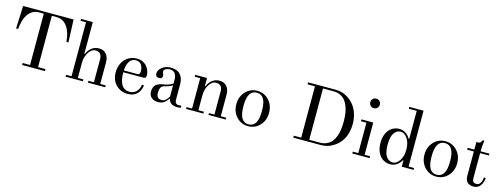

<svg xmlns="http://www.w3.org/2000/svg" viewBox="-16 -1534 6154 2347"><g transform="rotate(15 3061.5 -361.0)"><path d="M65.4 -413.1 77.1 -700.2H715.8L727.5 -413.1H702.1Q691.4 -532.2 648.4 -595.7Q595.2 -674.8 509.8 -674.8H447.3V-25.4H541V0H252V-25.4H345.7V-674.8H283.2Q197.8 -674.8 144.5 -595.7Q101.6 -532.2 90.8 -413.1Z M801.8 0V-23.4H871.1V-707H801.8V-730.5H951.2V-329.1L957 -327.6Q980.5 -382.3 1019.8 -410.9Q1059.1 -439.5 1109.4 -439.5Q1169.9 -439.5 1203.6 -397.9Q1234.4 -359.9 1234.4 -296.9V-23.4H1303.7V0H1085V-23.4H1154.3V-314.5Q1154.3 -404.3 1074.2 -404.3Q1043 -404.3 1018.6 -383.3Q994.1 -362.3 978.5 -330.6Q962.4 -298.3 956.8 -270Q951.2 -241.7 951.2 -201.2V-23.4H1020.5V0Z M1379.9 -210Q1379.9 -273.9 1405.3 -325.9Q1430.7 -377.9 1479.2 -408.7Q1527.8 -439.5 1591.3 -439.5Q1630.4 -439.5 1663.1 -423.8Q1695.8 -408.2 1715.8 -383.8Q1735.8 -359.4 1746.8 -330.6Q1757.8 -301.8 1757.8 -273.4Q1757.8 -252.4 1750.5 -243.4Q1743.2 -234.4 1721.7 -234.4H1469.7Q1469.7 -23.4 1604.5 -23.4Q1657.2 -23.4 1689.9 -57.6Q1722.7 -91.8 1729.5 -145.5H1754.9Q1752.9 -117.7 1742.7 -91.6Q1732.4 -65.4 1713.1 -42.7Q1693.8 -20 1661.9 -6.1Q1629.9 7.8 1589.8 7.8Q1499 7.8 1439.5 -52.7Q1379.9 -113.3 1379.9 -210ZM1470.2 -257.8H1641.1Q1661.6 -257.8 1667.7 -269Q1673.8 -280.3 1673.8 -305.2Q1673.8 -350.6 1651.1 -383.3Q1628.4 -416 1581.1 -416Q1557.6 -416 1538.8 -406.5Q1520 -397 1507.8 -381.6Q1495.6 -366.2 1487.3 -345Q1479 -323.7 1475.1 -302.5Q1471.2 -281.2 1470.2 -257.8Z M1857.4 -94.2Q1857.4 -152.8 1889.4 -181.6Q1921.4 -210.4 1980 -217.8Q2018.1 -222.7 2044.4 -232.7Q2070.8 -242.7 2098.6 -260.7V-312.5Q2098.6 -330.6 2094.7 -347.2Q2090.8 -363.8 2081.8 -380.1Q2072.8 -396.5 2054.7 -406.2Q2036.6 -416 2011.2 -416Q1981.9 -416 1959.5 -403.3Q1937 -390.6 1937 -370.6Q1937 -360.4 1943.8 -344.7Q1951.2 -329.1 1951.2 -314.5Q1951.2 -300.3 1940.7 -289.8Q1930.2 -279.3 1909.7 -279.3Q1886.2 -279.3 1874.8 -291.7Q1863.3 -304.2 1863.3 -325.2Q1863.3 -369.6 1908 -404.5Q1952.6 -439.5 2015.6 -439.5Q2100.6 -439.5 2139.6 -394.3Q2178.7 -349.1 2178.7 -274.4V-77.6Q2178.7 -47.9 2192.6 -34.2Q2206.5 -20.5 2227.5 -20.5Q2242.2 -20.5 2258.8 -23.9L2262.7 1Q2239.3 7.8 2221.2 7.8Q2174.3 7.8 2145.5 -8.1Q2116.7 -23.9 2103.5 -68.8H2099.6Q2075.7 -32.7 2046.4 -12.5Q2017.1 7.8 1971.7 7.8Q1920.4 7.8 1888.9 -19.5Q1857.4 -46.9 1857.4 -94.2ZM1942.4 -102.1Q1942.4 -27.3 2011.7 -27.3Q2037.1 -27.3 2059.6 -46.9Q2082 -66.4 2098.6 -96.7V-237.8Q2075.2 -222.7 2054.4 -215.1Q2033.7 -207.5 1993.7 -197.3Q1942.4 -184.1 1942.4 -102.1Z M2327.1 0V-23.4H2396.5V-408.2H2327.1V-431.6H2476.6V-329.1L2482.4 -327.6Q2505.9 -382.3 2545.2 -410.9Q2584.5 -439.5 2634.8 -439.5Q2695.3 -439.5 2729 -397.9Q2759.8 -359.9 2759.8 -296.9V-23.4H2829.1V0H2610.4V-23.4H2679.7V-314.5Q2679.7 -404.3 2599.6 -404.3Q2568.4 -404.3 2543.9 -383.3Q2519.5 -362.3 2503.9 -330.6Q2487.8 -298.3 2482.2 -270Q2476.6 -241.7 2476.6 -201.2V-23.4H2545.9V0Z M2965.1 -55.7Q2905.3 -119.1 2905.3 -215.8Q2905.3 -312.5 2965.1 -376Q3024.9 -439.5 3112.3 -439.5Q3199.7 -439.5 3259.5 -376Q3319.3 -312.5 3319.3 -215.8Q3319.3 -119.1 3259.5 -55.7Q3199.7 7.8 3112.3 7.8Q3024.9 7.8 2965.1 -55.7ZM3024.7 -367.7Q2995.1 -319.3 2995.1 -215.8Q2995.1 -112.3 3024.7 -64Q3054.2 -15.6 3112.3 -15.6Q3170.4 -15.6 3200 -64Q3229.5 -112.3 3229.5 -215.8Q3229.5 -319.3 3200 -367.7Q3170.4 -416 3112.3 -416Q3054.2 -416 3024.7 -367.7Z M3683.6 0V-25.4H3777.3V-674.8H3683.6V-700.2H4034.7Q4078.6 -700.2 4122.1 -686.3Q4165.5 -672.4 4205.6 -643.3Q4245.6 -614.3 4276.1 -573.2Q4306.6 -532.2 4324.7 -473.9Q4342.8 -415.5 4342.8 -347.7Q4342.8 -279.8 4324.7 -221.9Q4306.6 -164.1 4276.1 -123.8Q4245.6 -83.5 4205.6 -55.2Q4165.5 -26.9 4122.1 -13.4Q4078.6 0 4034.7 0ZM3878.9 -25.4H4012.2Q4061 -25.4 4099.1 -43Q4137.2 -60.5 4161.1 -89.8Q4185.1 -119.1 4200.7 -161.1Q4216.3 -203.1 4222.4 -248.5Q4228.5 -293.9 4228.5 -347.7Q4228.5 -401.4 4222.4 -447.3Q4216.3 -493.2 4200.7 -535.9Q4185.1 -578.6 4161.1 -608.6Q4137.2 -638.7 4099.1 -656.7Q4061 -674.8 4012.2 -674.8H3878.9Z M4430.7 0V-23.4H4500V-408.2H4430.7V-431.6H4580.1V-23.4H4649.4V0ZM4498 -620.1Q4480.5 -637.7 4480.5 -663.1Q4480.5 -688.5 4498 -706.1Q4515.6 -723.6 4541 -723.6Q4566.4 -723.6 4584 -706.1Q4601.6 -688.5 4601.6 -663.1Q4601.6 -637.7 4584 -620.1Q4566.4 -602.5 4541 -602.5Q4515.6 -602.5 4498 -620.1Z M4821.3 -415Q4860.8 -439.5 4909.7 -439.5Q4998 -439.5 5049.8 -351.6L5056.6 -352.5V-707H4956.1V-730.5H5136.7V-23.4H5206.1V0H5056.6V-79.1L5049.8 -80.1Q4998 7.8 4909.7 7.8Q4860.8 7.8 4821.3 -16.6Q4777.8 -43.5 4753.7 -94.7Q4729.5 -146 4729.5 -215.8Q4729.5 -285.6 4753.7 -336.9Q4777.8 -388.2 4821.3 -415ZM4936.5 -21.5Q4983.4 -21.5 5020 -75.9Q5056.6 -130.4 5056.6 -215.8Q5056.6 -301.3 5020 -355.7Q4983.4 -410.2 4936.5 -410.2Q4895.5 -410.2 4868.4 -383.1Q4841.3 -356 4830.3 -314Q4819.3 -272 4819.3 -215.8Q4819.3 -159.7 4830.3 -117.7Q4841.3 -75.7 4868.4 -48.6Q4895.5 -21.5 4936.5 -21.5Z M5345.9 -55.7Q5286.1 -119.1 5286.1 -215.8Q5286.1 -312.5 5345.9 -376Q5405.8 -439.5 5493.2 -439.5Q5580.6 -439.5 5640.4 -376Q5700.2 -312.5 5700.2 -215.8Q5700.2 -119.1 5640.4 -55.7Q5580.6 7.8 5493.2 7.8Q5405.8 7.8 5345.9 -55.7ZM5405.5 -367.7Q5376 -319.3 5376 -215.8Q5376 -112.3 5405.5 -64Q5435.1 -15.6 5493.2 -15.6Q5551.3 -15.6 5580.8 -64Q5610.4 -112.3 5610.4 -215.8Q5610.4 -319.3 5580.8 -367.7Q5551.3 -416 5493.2 -416Q5435.1 -416 5405.5 -367.7Z M5774.4 -408.2V-431.6H5859.4V-527.3Q5889.2 -527.3 5900.9 -531.5Q5912.6 -535.6 5916.5 -547.4Q5921.4 -561 5926.8 -564.7Q5932.1 -568.4 5949.7 -568.4Q5938.5 -497.6 5938.5 -431.6H6049.8V-408.2H5938.5V-92.8Q5938.5 -59.1 5952.1 -46.1Q5965.8 -33.2 5994.1 -33.2Q6024.4 -33.2 6041.3 -63.5Q6058.1 -93.8 6060.5 -132.8H6084Q6082 -105.5 6074.2 -81.3Q6066.4 -57.1 6052.7 -36.6Q6039.1 -16.1 6016.6 -4.2Q5994.1 7.8 5965.3 7.8Q5944.3 7.8 5926 2.4Q5907.7 -2.9 5892.3 -14.6Q5877 -26.4 5868.2 -47.1Q5859.4 -67.9 5859.4 -95.7V-408.2Z"/></g></svg>

Font: Theano Didot
Style: Regular
Weight: 400
Designer: Alexey Kryukov
Version: Version 2.0